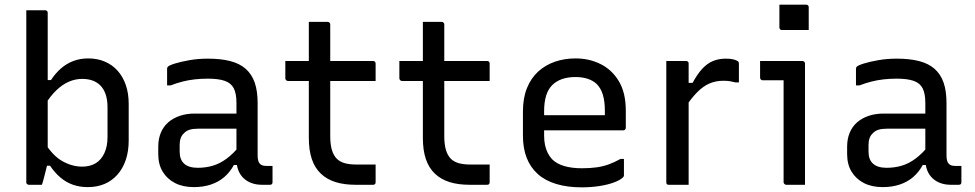

<svg xmlns="http://www.w3.org/2000/svg" viewBox="-20 -794 4190 825"><path d="M160 0Q152 0 142 0Q132 0 122 0Q112 0 104 0Q101 0 98.5 -1.5Q96 -3 94.5 -5Q93 -7 93 -11Q93 -89 93 -166Q93 -243 93 -320.5Q93 -398 93 -475Q93 -552 93 -630Q93 -660 93 -690.5Q93 -721 93 -750Q104 -750 114 -750Q124 -750 134 -750Q144 -750 154 -750Q164 -750 174 -750Q178 -750 180 -748.5Q182 -747 183.5 -745Q185 -743 185 -739Q185 -658 185 -577.5Q185 -497 185 -416.5Q185 -336 185 -255.5Q185 -175 185 -94Q185 -94 182.5 -84Q180 -74 176.5 -60.5Q173 -47 169.5 -32.5Q166 -18 163 -9Q160 0 160 0ZM162 -82 170 -184Q206 -125 248 -101.5Q290 -78 333 -78Q367 -78 391 -92.5Q415 -107 428.5 -136Q442 -165 442 -205V-333Q442 -365 434 -388.5Q426 -412 411 -427Q397 -441 377.5 -448Q358 -455 333 -455Q304 -455 276 -443Q248 -431 222 -406Q196 -381 172 -342V-450H199Q218 -479 242 -500Q266 -521 295.5 -532Q325 -543 359 -543Q398 -543 430 -529.5Q462 -516 485 -490.5Q508 -465 520.5 -429Q533 -393 533 -347V-191Q533 -144 520.5 -107Q508 -70 484.5 -43.5Q461 -17 429 -3.5Q397 10 357 10Q323 10 294 0Q265 -10 240.5 -30.5Q216 -51 195 -82Z M1087 -351Q1087 -323 1087 -295Q1087 -267 1087 -238.5Q1087 -210 1087 -182Q1087 -154 1087 -126Q1087 -113 1089.5 -104Q1092 -95 1097 -90Q1102 -85 1109 -83Q1116 -81 1126 -81Q1128 -81 1130.5 -81Q1133 -81 1136 -81H1151Q1151 -63 1151 -46Q1151 -29 1151 -11Q1151 -5 1148 -2.5Q1145 0 1140 0Q1135 0 1124.5 0Q1114 0 1105 0Q1082 0 1062 -7Q1042 -14 1027 -28Q1012 -42 1004 -62.5Q996 -83 996 -111Q996 -146 996 -183.5Q996 -221 996 -256Q996 -272 996 -288Q996 -304 996 -320Q996 -336 996 -352Q996 -392 984.5 -414.5Q973 -437 946 -446.5Q919 -456 873 -456Q844 -456 817 -453Q790 -450 764.5 -443.5Q739 -437 713 -427H698Q698 -445 698 -463Q698 -481 698 -499Q698 -502 699 -504Q700 -506 701 -507Q706 -513 731.5 -521Q757 -529 794.5 -535.5Q832 -542 873 -542Q929 -542 969.5 -531.5Q1010 -521 1036 -498Q1062 -475 1074.5 -439Q1087 -403 1087 -351ZM752 -142Q752 -108 771.5 -90.5Q791 -73 830 -73Q864 -73 894.5 -82Q925 -91 954 -112.5Q983 -134 1014 -172V-85H985Q968 -54 943.5 -33Q919 -12 886 -1Q853 10 813 10Q766 10 732 -7.5Q698 -25 679 -56.5Q660 -88 660 -132V-164Q660 -197 671 -223.5Q682 -250 702.5 -268Q723 -286 752 -296Q781 -306 817 -306Q852 -306 884.5 -306Q917 -306 949 -306Q981 -306 1014 -306Q1023 -306 1026.5 -295.5Q1030 -285 1031 -270Q1032 -255 1032 -241Q995 -241 963.5 -241Q932 -241 900 -241Q868 -241 830 -241Q809 -241 794.5 -236.5Q780 -232 770 -221Q761 -213 756.5 -200.5Q752 -188 752 -172Z M1206 -532H1583Q1588 -532 1591 -529Q1594 -526 1594 -521Q1594 -508 1594 -496Q1594 -484 1594 -472Q1594 -460 1594 -446H1217Q1215 -446 1213 -447Q1211 -448 1209.5 -449.5Q1208 -451 1207 -453Q1206 -455 1206 -457Q1206 -471 1206 -483Q1206 -495 1206 -507Q1206 -519 1206 -532ZM1594 -87Q1594 -68 1594 -49Q1594 -30 1594 -11Q1594 -6 1591.5 -3Q1589 0 1583 0Q1574 0 1564.5 0Q1555 0 1545.5 0Q1536 0 1526.5 0Q1517 0 1508 0Q1459 0 1422 -11.5Q1385 -23 1359 -47.5Q1333 -72 1320 -110Q1307 -148 1307 -202Q1307 -251 1307 -300Q1307 -349 1307 -398Q1307 -447 1307 -496.5Q1307 -546 1307 -595Q1307 -622 1307 -648Q1307 -674 1307 -700Q1328 -700 1348 -700Q1368 -700 1388 -700Q1391 -700 1393.5 -698.5Q1396 -697 1397.5 -694.5Q1399 -692 1399 -689Q1399 -629 1399 -569.5Q1399 -510 1399 -450Q1399 -390 1399 -330Q1399 -270 1399 -210Q1399 -174 1406 -150Q1413 -126 1428 -111Q1442 -98 1462.5 -92.5Q1483 -87 1512 -87Q1524 -87 1535.5 -87Q1547 -87 1558 -87Q1569 -87 1581 -87Z M1696 -532H2073Q2078 -532 2081 -529Q2084 -526 2084 -521Q2084 -508 2084 -496Q2084 -484 2084 -472Q2084 -460 2084 -446H1707Q1705 -446 1703 -447Q1701 -448 1699.5 -449.5Q1698 -451 1697 -453Q1696 -455 1696 -457Q1696 -471 1696 -483Q1696 -495 1696 -507Q1696 -519 1696 -532ZM2084 -87Q2084 -68 2084 -49Q2084 -30 2084 -11Q2084 -6 2081.5 -3Q2079 0 2073 0Q2064 0 2054.5 0Q2045 0 2035.5 0Q2026 0 2016.5 0Q2007 0 1998 0Q1949 0 1912 -11.5Q1875 -23 1849 -47.5Q1823 -72 1810 -110Q1797 -148 1797 -202Q1797 -251 1797 -300Q1797 -349 1797 -398Q1797 -447 1797 -496.5Q1797 -546 1797 -595Q1797 -622 1797 -648Q1797 -674 1797 -700Q1818 -700 1838 -700Q1858 -700 1878 -700Q1881 -700 1883.5 -698.5Q1886 -697 1887.5 -694.5Q1889 -692 1889 -689Q1889 -629 1889 -569.5Q1889 -510 1889 -450Q1889 -390 1889 -330Q1889 -270 1889 -210Q1889 -174 1896 -150Q1903 -126 1918 -111Q1932 -98 1952.5 -92.5Q1973 -87 2002 -87Q2014 -87 2025.5 -87Q2037 -87 2048 -87Q2059 -87 2071 -87Z M2453 -543Q2512 -543 2561 -518.5Q2610 -494 2639.5 -444.5Q2669 -395 2669 -318V-245Q2669 -242 2667.5 -239.5Q2666 -237 2664 -235.5Q2662 -234 2658 -234H2399Q2382 -234 2365 -234Q2348 -234 2332 -234H2302L2289 -299H2579Q2579 -304 2579 -309Q2579 -314 2579 -319Q2579 -358 2570.5 -386.5Q2562 -415 2544 -433Q2528 -448 2505 -455.5Q2482 -463 2453 -463Q2388 -463 2353 -428.5Q2318 -394 2318 -316V-211Q2318 -189 2322 -170.5Q2326 -152 2333.5 -137Q2341 -122 2352 -110Q2372 -90 2404.5 -80.5Q2437 -71 2480 -71Q2516 -71 2544 -75Q2572 -79 2596.5 -88Q2621 -97 2646 -111H2661Q2661 -93 2661 -75Q2661 -57 2661 -40Q2661 -38 2660 -36Q2659 -34 2657 -32Q2645 -20 2618 -10Q2591 0 2555 5.5Q2519 11 2479 11Q2418 11 2370 -3.5Q2322 -18 2290.5 -46.5Q2259 -75 2243 -116Q2227 -157 2227 -211V-315Q2227 -373 2244.5 -416Q2262 -459 2293 -487Q2324 -515 2365 -529Q2406 -543 2453 -543Z M2923 -438H2956Q2976 -475 2997 -498Q3018 -521 3043 -531.5Q3068 -542 3098 -542Q3116 -542 3128 -539.5Q3140 -537 3147 -533Q3152 -531 3153.5 -527.5Q3155 -524 3155 -518Q3155 -509 3155 -499Q3155 -489 3155 -479.5Q3155 -470 3155 -460Q3155 -450 3155 -440H3140Q3129 -443 3117 -445Q3105 -447 3088 -447Q3056 -447 3029 -435.5Q3002 -424 2976.5 -398.5Q2951 -373 2923 -331ZM2939 0Q2925 0 2911 0Q2897 0 2883 0Q2869 0 2854 0Q2851 0 2849 -0.5Q2847 -1 2845.5 -2.5Q2844 -4 2843.5 -6Q2843 -8 2843 -11Q2843 -32 2843 -68Q2843 -104 2843 -149.5Q2843 -195 2843 -244.5Q2843 -294 2843 -342.5Q2843 -391 2843 -433Q2843 -465 2843 -490.5Q2843 -516 2843 -532Q2859 -532 2873.5 -532Q2888 -532 2901.5 -532Q2915 -532 2928 -532Q2932 -532 2934 -530.5Q2936 -529 2937.5 -527Q2939 -525 2939 -521Q2939 -495 2939 -451Q2939 -407 2939 -351Q2939 -295 2939 -233.5Q2939 -172 2939 -112Q2939 -52 2939 0Z M3347 -11Q3347 -48 3347 -92Q3347 -136 3347 -183Q3347 -230 3347 -277Q3347 -324 3347 -367.5Q3347 -411 3347 -449H3333Q3325 -449 3315.5 -449Q3306 -449 3296 -449Q3286 -449 3276.5 -449Q3267 -449 3257 -449Q3253 -449 3249.5 -452Q3246 -455 3246 -460Q3246 -477 3246 -495.5Q3246 -514 3246 -532Q3263 -532 3281.5 -532Q3300 -532 3320 -532Q3340 -532 3359 -532Q3378 -532 3395.5 -532Q3413 -532 3428 -532Q3431 -532 3433.5 -530.5Q3436 -529 3437.5 -526.5Q3439 -524 3439 -521Q3439 -470 3439 -415.5Q3439 -361 3439 -306Q3439 -251 3439 -197Q3439 -143 3439 -92Q3439 -77 3439 -61.5Q3439 -46 3439 -31Q3439 -16 3439 0Q3417 0 3398.5 0Q3380 0 3358 0Q3354 0 3350.5 -3.5Q3347 -7 3347 -11ZM3329 -774Q3343 -774 3357.5 -774Q3372 -774 3386.5 -774Q3401 -774 3415.5 -774Q3430 -774 3444 -774Q3449 -774 3452 -771Q3455 -768 3455 -763V-665Q3441 -665 3426.5 -665Q3412 -665 3397.5 -665Q3383 -665 3368.5 -665Q3354 -665 3340 -665Q3335 -665 3332 -668Q3329 -671 3329 -676Z M4047 -351Q4047 -323 4047 -295Q4047 -267 4047 -238.5Q4047 -210 4047 -182Q4047 -154 4047 -126Q4047 -113 4049.5 -104Q4052 -95 4057 -90Q4062 -85 4069 -83Q4076 -81 4086 -81Q4088 -81 4090.5 -81Q4093 -81 4096 -81H4111Q4111 -63 4111 -46Q4111 -29 4111 -11Q4111 -5 4108 -2.5Q4105 0 4100 0Q4095 0 4084.5 0Q4074 0 4065 0Q4042 0 4022 -7Q4002 -14 3987 -28Q3972 -42 3964 -62.5Q3956 -83 3956 -111Q3956 -146 3956 -183.5Q3956 -221 3956 -256Q3956 -272 3956 -288Q3956 -304 3956 -320Q3956 -336 3956 -352Q3956 -392 3944.5 -414.5Q3933 -437 3906 -446.5Q3879 -456 3833 -456Q3804 -456 3777 -453Q3750 -450 3724.5 -443.5Q3699 -437 3673 -427H3658Q3658 -445 3658 -463Q3658 -481 3658 -499Q3658 -502 3659 -504Q3660 -506 3661 -507Q3666 -513 3691.5 -521Q3717 -529 3754.5 -535.5Q3792 -542 3833 -542Q3889 -542 3929.5 -531.5Q3970 -521 3996 -498Q4022 -475 4034.5 -439Q4047 -403 4047 -351ZM3712 -142Q3712 -108 3731.5 -90.5Q3751 -73 3790 -73Q3824 -73 3854.5 -82Q3885 -91 3914 -112.5Q3943 -134 3974 -172V-85H3945Q3928 -54 3903.5 -33Q3879 -12 3846 -1Q3813 10 3773 10Q3726 10 3692 -7.5Q3658 -25 3639 -56.5Q3620 -88 3620 -132V-164Q3620 -197 3631 -223.5Q3642 -250 3662.5 -268Q3683 -286 3712 -296Q3741 -306 3777 -306Q3812 -306 3844.5 -306Q3877 -306 3909 -306Q3941 -306 3974 -306Q3983 -306 3986.5 -295.5Q3990 -285 3991 -270Q3992 -255 3992 -241Q3955 -241 3923.5 -241Q3892 -241 3860 -241Q3828 -241 3790 -241Q3769 -241 3754.5 -236.5Q3740 -232 3730 -221Q3721 -213 3716.5 -200.5Q3712 -188 3712 -172Z"/></svg>

Font: Recursive
Style: Regular
Weight: 400
Version: Version 1.085